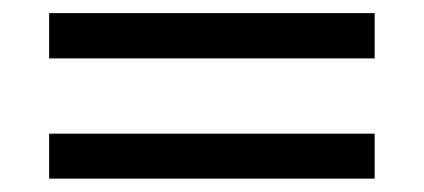

<svg xmlns="http://www.w3.org/2000/svg" viewBox="-20 -470 640 290"><path d="M54.2 -450.2H545.9V-381.8H54.2ZM54.2 -268.1H545.9V-200.2H54.2Z"/></svg>

Font: Post Grotesk Regular
Style: Regular
Weight: 500
Version: 0.900; ttfautohint (v0.96) -l 8 -r 50 -G 200 -x 14 -w "gGD" 